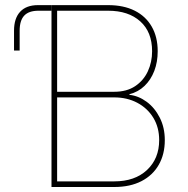

<svg xmlns="http://www.w3.org/2000/svg" viewBox="-20 -748 752 768"><path d="M36.1 -545.9V-625Q36.1 -674.8 60.8 -701.2Q85.4 -727.5 131.8 -727.5H185.5V-705.1H133.8Q95.2 -705.1 76.9 -685.5Q58.6 -666 58.6 -625V-545.9ZM186 0V-727.5H412.6Q474.6 -727.5 518.8 -705.3Q563 -683.1 586.9 -641.6Q610.8 -600.1 610.8 -543Q610.8 -500 597.2 -464.4Q583.5 -428.7 558.1 -404.3Q532.7 -379.9 497.6 -371.1V-368.7Q534.2 -364.7 566.7 -340.8Q599.1 -316.9 619.1 -277.3Q639.2 -237.8 639.2 -187.5Q639.2 -131.3 615.2 -89.1Q591.3 -46.9 545.9 -23.4Q500.5 0 437 0ZM208.5 -22.5H437Q519.5 -22.5 568.1 -68.1Q616.7 -113.8 616.7 -187.5Q616.7 -238.3 593.3 -276.9Q569.8 -315.4 529.1 -336.9Q488.3 -358.4 437 -358.4H208.5ZM208.5 -380.9H437Q486.8 -380.9 520.5 -403.3Q554.2 -425.8 571.3 -462.6Q588.4 -499.5 588.4 -543Q588.4 -620.1 541 -662.6Q493.7 -705.1 412.6 -705.1H208.5Z"/></svg>

Font: Inter 17pt Thin
Style: Regular
Weight: 250
Version: Version 4.001;git-66647c0bb